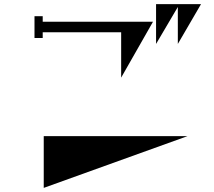

<svg xmlns="http://www.w3.org/2000/svg" viewBox="-20 -859 1040 935"><path d="M959 -839 846 -645V-825L740 -645V-839ZM570 -702H188V-674H148V-780H188V-753H725L570 -481ZM193 56V-196H893Z"/></svg>

Font: Chokokutai
Style: Regular
Weight: 400
Designer: 108号,108go
Foundry: Font Zone 108
Version: Version 1.000; ttfautohint (v1.8.3)